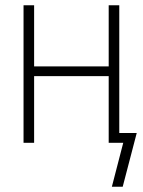

<svg xmlns="http://www.w3.org/2000/svg" viewBox="-20 -540 540 726"><path d="M444 166H403L446 0H391V-252H109V0H69V-520H109V-289H391V-520H431V-37H497Z"/></svg>

Font: Iosevka Extralight
Style: Regular
Weight: 200
Monospace: yes
Designer: Belleve Invis
Foundry: Belleve Invis
Version: Version 32.0.1; ttfautohint (v1.8.4)